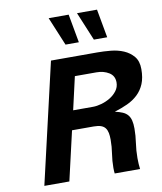

<svg xmlns="http://www.w3.org/2000/svg" viewBox="-102 -1052 958 1134"><g transform="rotate(-10 377.5 -485.5)"><path d="M238 -722H516Q554 -722 596 -718Q638 -714 673 -699Q708 -684 731.5 -656Q755 -628 755 -580Q755 -528 740 -492Q725 -456 698 -430.5Q671 -405 635 -388.5Q599 -372 557 -359Q584 -353 602.5 -345Q621 -337 632.5 -323.5Q644 -310 649 -290Q654 -270 654 -241Q654 -199 647.5 -155.5Q641 -112 641 -66Q641 -49 642 -32Q643 -15 645 0H493Q492 -6 491.5 -14.5Q491 -23 491 -34Q491 -76 497.5 -117.5Q504 -159 504 -201Q504 -224 500.5 -241.5Q497 -259 488 -271Q479 -283 462.5 -289Q446 -295 419 -295H289L221 0H71ZM435 -410Q459 -410 487 -418Q515 -426 539.5 -441Q564 -456 580.5 -478Q597 -500 597 -528Q597 -568 565 -587.5Q533 -607 491 -607H361L316 -410ZM339 -800 268 -971H388L419 -800ZM509 -800 438 -971H558L589 -800Z"/></g></svg>

Font: Perun
Style: Bold Italic
Weight: 700
Italic angle: -12°
Foundry: Copyright (c) Stefan Peev, Context Ltd, 2016
Version: Version 1.027